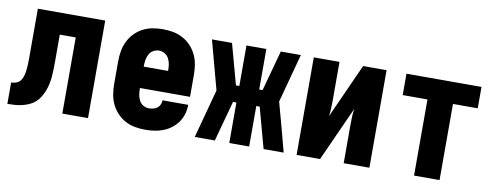

<svg xmlns="http://www.w3.org/2000/svg" viewBox="-51 -764 2601 1008"><g transform="rotate(10 1250.0 -260.0)"><path d="M14 0V-114Q29 -114 43.5 -120Q58 -126 66 -139Q74 -152 77.5 -167Q81 -182 82.5 -197Q84 -212 84.5 -227Q85 -242 85 -258V-520H444V0H307V-406H222V-261Q222 -242 221.5 -222Q221 -202 219.5 -183Q218 -164 214 -144.5Q210 -125 203 -106.5Q196 -88 186 -71Q176 -54 161.5 -41Q147 -28 129 -20Q111 -12 92 -7.5Q73 -3 53.5 -1.5Q34 0 14 0Z M749 8Q722 8 694.5 3Q667 -2 643 -15Q619 -28 600 -48Q581 -68 569 -93Q557 -118 552.5 -145.5Q548 -173 548 -200V-320Q548 -348 552.5 -375Q557 -402 569 -427Q581 -452 600 -472Q619 -492 643.5 -505Q668 -518 695 -523Q722 -528 750 -528Q778 -528 805 -523Q832 -518 856.5 -505Q881 -492 900 -472Q919 -452 931 -427Q943 -402 947.5 -375Q952 -348 952 -320V-203H685V-200Q685 -184 687.5 -168Q690 -152 697.5 -137.5Q705 -123 719 -114.5Q733 -106 749 -106Q761 -106 773 -109Q785 -112 794 -119Q803 -126 808 -137Q813 -148 813 -160H950V-159Q950 -135 943 -111Q936 -87 922 -67Q908 -47 888.5 -32Q869 -17 846 -8Q823 1 798.5 4.5Q774 8 749 8ZM685 -317H815V-320Q815 -336 812.5 -352Q810 -368 802.5 -382.5Q795 -397 780.5 -405.5Q766 -414 750 -414Q734 -414 719.5 -405.5Q705 -397 697.5 -382.5Q690 -368 687.5 -352Q685 -336 685 -320Z M1487 0H1380L1321 -216H1303V0H1197V-216H1179L1120 0H1013L1083 -260L1013 -520H1120L1179 -304H1197V-520H1303V-304H1321L1380 -520H1487L1417 -260Q1435 -195 1452.5 -130Q1470 -65 1487 0Z M1556 0V-520H1693V-312Q1693 -291 1692 -270.5Q1691 -250 1688 -230L1819 -520H1944V0H1807V-208Q1807 -229 1808 -249.5Q1809 -270 1812 -290L1681 0Z M2182 0V-406H2050V-520H2450V-406H2318V0Z"/></g></svg>

Font: Iosevka Term Curly Heavy
Style: Regular
Weight: 900
Designer: Belleve Invis
Foundry: Belleve Invis
Version: Version 32.3.0